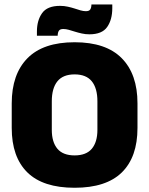

<svg xmlns="http://www.w3.org/2000/svg" viewBox="-20 -848 687 884"><path d="M323.5 16.5Q178 16.5 106 -54.2Q34 -125 34 -259V-372Q34 -506.5 106.5 -580Q179 -653.5 323.5 -653.5Q468 -653.5 540.5 -580Q613 -506.5 613 -372V-259Q613 -125 541 -54.2Q469 16.5 323.5 16.5ZM323.5 -132.5Q377 -132.5 402.8 -163.2Q428.5 -194 428.5 -250V-381.5Q428.5 -441.5 402.8 -473.5Q377 -505.5 323.5 -505.5Q270 -505.5 244.2 -473.5Q218.5 -441.5 218.5 -381.5V-250Q218.5 -194 244.2 -163.2Q270 -132.5 323.5 -132.5ZM391.5 -690Q373.5 -690 356.8 -693.8Q340 -697.5 325 -702.2Q310 -707 296.5 -710.8Q283 -714.5 271.5 -714.5Q257 -714.5 251.5 -707Q246 -699.5 245.5 -684V-683.5H150V-703Q150 -754 173.8 -787.5Q197.5 -821 256.5 -821Q275.5 -821 292.2 -817.2Q309 -813.5 323.5 -808.8Q338 -804 351 -800.2Q364 -796.5 375.5 -796.5Q390 -796.5 395.2 -804Q400.5 -811.5 401 -827V-827.5H497V-810.5Q497 -757.5 473.5 -723.8Q450 -690 391.5 -690Z"/></svg>

Font: Anek Bangla Medium ExtraBold
Style: Regular
Weight: 800
Version: Version 1.003